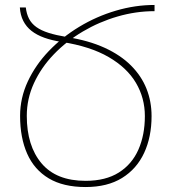

<svg xmlns="http://www.w3.org/2000/svg" viewBox="-20 -744 703 774"><path d="M61 -277Q61 -349 92 -415.5Q123 -482 176.5 -538Q230 -594 299.5 -636Q369 -678 447 -701Q525 -724 603 -724V-699Q528 -699 454 -677.5Q380 -656 314 -617Q248 -578 197 -525Q146 -472 117 -409Q88 -346 88 -277Q88 -156 147.5 -85.5Q207 -15 325 -15Q406 -15 459 -48.5Q512 -82 538 -141Q564 -200 564 -276Q564 -349 528 -410Q492 -471 418 -514Q344 -557 229 -575Q189 -581 158.5 -592Q128 -603 107 -619.5Q86 -636 74 -659.5Q62 -683 60 -714H84Q87 -688 97 -668.5Q107 -649 126.5 -635Q146 -621 176 -611.5Q206 -602 248 -595Q337 -581 401.5 -551.5Q466 -522 508 -480Q550 -438 570.5 -386.5Q591 -335 591 -276Q591 -192 561 -127.5Q531 -63 472 -26.5Q413 10 325 10Q235 10 176.5 -25Q118 -60 89.5 -124.5Q61 -189 61 -277Z"/></svg>

Font: Noto Sans Armenian Thin
Style: Regular
Weight: 250
Version: Version 2.007